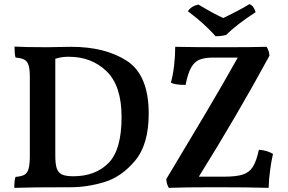

<svg xmlns="http://www.w3.org/2000/svg" viewBox="-20 -904 1392 927"><path d="M698 -355Q698 -207 632.5 -128.5Q567 -50 484 -25Q401 0 322 0Q123 0 49 3Q49 -34 55 -50Q83 -52 97.5 -60Q112 -68 118 -89.5Q124 -111 124 -152V-533Q124 -570 118 -589Q112 -608 97.5 -616Q83 -624 55 -626Q50 -644 50 -679Q103 -676 209 -676Q245 -676 263 -677L323 -678Q489 -678 593.5 -609.5Q698 -541 698 -355ZM567 -339Q567 -490 494.5 -560Q422 -630 312 -630Q274 -630 247 -620V-153Q247 -112 254 -91Q261 -70 279.5 -61.5Q298 -53 334 -53Q440 -53 503.5 -116.5Q567 -180 567 -339ZM1298 -161Q1290 -127 1284 -81.5Q1278 -36 1277 3Q1184 0 1017 0Q864 0 795 3Q783 -18 783 -40L800 -68Q885 -209 971 -354Q1057 -499 1128 -626H1011Q968 -626 943.5 -616Q919 -606 903 -578Q887 -550 876 -494Q825 -494 805 -505Q815 -540 820.5 -587Q826 -634 826 -678Q912 -676 1067 -676Q1199 -676 1267 -678Q1279 -661 1281 -635Q1124 -346 940 -51H1061Q1120 -51 1151.5 -61Q1183 -71 1200.5 -98Q1218 -125 1230 -181Q1270 -178 1298 -161ZM887 -850Q904 -875 938 -882Q1015 -836 1058 -817Q1143 -858 1184 -884Q1196 -880 1203.5 -868.5Q1211 -857 1214 -845Q1127 -789 1071 -735Q1047 -729 1021 -729Q969 -788 887 -850Z"/></svg>

Font: Vollkorn SC SemiBold
Style: Regular
Weight: 600
Designer: Friedrich Althausen
Foundry: Friedrich Althausen
Version: Version 4.015